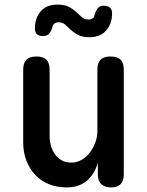

<svg xmlns="http://www.w3.org/2000/svg" viewBox="-20 -806 640 836"><path d="M404 -234V-502Q404 -532 418 -546Q432 -560 461 -560Q491 -560 505 -546Q519 -532 519 -502V-47Q519 -18 505 -4Q491 10 464 10Q436 10 421 -4Q406 -18 406 -47V-97Q391 -46 357 -18Q323 10 271 10Q227 10 192 -4.5Q157 -19 132.5 -45.5Q108 -72 94.5 -107.5Q81 -143 81 -186V-502Q81 -532 95 -546Q109 -560 139 -560Q168 -560 182 -546Q196 -532 196 -502V-214Q196 -192 202 -171Q208 -150 219.5 -134Q231 -118 248.5 -108Q266 -98 290 -98Q316 -98 337 -111Q358 -124 372.5 -143.5Q387 -163 395.5 -187Q404 -211 404 -234ZM207 -685Q201 -665 191.5 -657Q182 -649 168 -649Q149 -649 140 -658Q131 -667 132 -685Q133 -730 158.5 -758Q184 -786 230 -786Q261 -786 280 -776Q299 -766 312 -753.5Q325 -741 336.5 -731Q348 -721 365 -721Q372 -721 377 -723Q382 -725 385.5 -728Q389 -731 390.5 -735.5Q392 -740 393 -745Q400 -765 408.5 -773Q417 -781 431 -781Q450 -781 459.5 -772Q469 -763 468 -745Q467 -701 441.5 -672.5Q416 -644 370 -644Q339 -644 320 -654Q301 -664 288 -676.5Q275 -689 263.5 -699Q252 -709 235 -709Q228 -709 223.5 -707Q219 -705 215.5 -702Q212 -699 210 -694.5Q208 -690 207 -685Z"/></svg>

Font: Maple Mono SemiBold
Style: Regular
Weight: 600
Monospace: yes
Designer: subframe7536
Version: Version 7.000